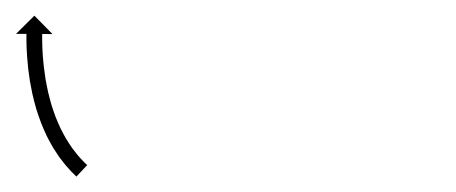

<svg xmlns="http://www.w3.org/2000/svg" viewBox="-24 -242 579 244"><path d="M71.5 -19.2C72 -18.6 72.6 -18.1 73.1 -17.6L86.8 -32.2C86.2 -32.7 85.7 -33.2 85.2 -33.7C85.2 -33.7 85.2 -33.7 85.2 -33.7C85.2 -33.6 85.3 -33.6 85.3 -33.6C83.8 -35 82.4 -36.4 81 -37.8C81 -37.8 81.1 -37.8 81.1 -37.8C81.1 -37.7 81.2 -37.7 81.2 -37.7C79 -39.9 77 -42.2 75 -44.6C75 -44.6 75 -44.5 75 -44.5C75.1 -44.4 75.1 -44.4 75.1 -44.4C72.6 -47.5 70.1 -50.6 67.7 -53.8C67.7 -53.8 67.8 -53.8 67.8 -53.7C67.9 -53.7 67.9 -53.6 67.9 -53.6C65.2 -57.5 62.6 -61.4 60.2 -65.4C60.2 -65.4 60.2 -65.3 60.2 -65.3C60.3 -65.2 60.3 -65.1 60.3 -65.1C57.7 -69.7 55.2 -74.3 52.9 -79C52.9 -79 52.9 -78.9 53 -78.8C53 -78.8 53 -78.7 53 -78.7C50.7 -83.7 48.5 -88.9 46.4 -94C46.4 -94 46.5 -94 46.5 -93.9C46.5 -93.8 46.5 -93.8 46.5 -93.8C44.6 -99.1 42.7 -104.6 41 -110C41 -110 41.1 -110 41.1 -109.9C41.1 -109.8 41.1 -109.8 41.1 -109.8C39.6 -115.3 38.1 -120.8 36.8 -126.3C36.8 -126.3 36.8 -126.3 36.8 -126.2C36.9 -126.2 36.9 -126.1 36.9 -126.1C35.7 -131.5 34.7 -136.9 33.7 -142.3C33.7 -142.3 33.7 -142.2 33.8 -142.2C33.8 -142.1 33.8 -142.1 33.8 -142.1C33 -147.2 32.3 -152.2 31.7 -157.3C31.7 -157.3 31.7 -157.3 31.7 -157.2C31.7 -157.2 31.7 -157.2 31.7 -157.2C31.2 -161.7 30.8 -166.3 30.4 -170.8C30.4 -170.8 30.4 -170.8 30.4 -170.8C30.4 -170.8 30.4 -170.7 30.4 -170.7C30.2 -174.6 30 -178.4 29.8 -182.3C29.8 -182.3 29.8 -182.3 29.8 -182.3C29.8 -182.2 29.8 -182.2 29.8 -182.2C29.7 -185.2 29.6 -188.2 29.6 -191.1C29.6 -191.1 29.6 -191.1 29.6 -191.1C29.6 -191.1 29.6 -191.1 29.6 -191.1C29.6 -193 29.6 -194.9 29.6 -196.8L29.6 -196.8L29.6 -196.8C29.6 -197.5 29.6 -198.2 29.6 -198.8L42.7 -198.7L19.7 -222.1L-3.6 -199L9.6 -199C9.6 -198.3 9.6 -197.6 9.6 -196.9L9.6 -196.9L9.6 -196.8C9.6 -194.9 9.6 -192.9 9.6 -190.9C9.6 -190.9 9.6 -190.9 9.6 -190.8C9.6 -190.8 9.6 -190.8 9.6 -190.8C9.6 -187.7 9.7 -184.6 9.8 -181.5C9.8 -181.5 9.8 -181.5 9.8 -181.5C9.8 -181.5 9.8 -181.4 9.8 -181.4C10 -177.4 10.2 -173.4 10.5 -169.4C10.5 -169.4 10.5 -169.4 10.5 -169.4C10.5 -169.3 10.5 -169.3 10.5 -169.3C10.9 -164.6 11.3 -159.8 11.8 -155.1C11.8 -155.1 11.8 -155 11.8 -155C11.8 -155 11.8 -154.9 11.8 -154.9C12.5 -149.6 13.2 -144.3 14 -139C14 -139 14 -139 14 -139C14 -138.9 14 -138.9 14 -138.9C15 -133.2 16.1 -127.5 17.3 -121.9C17.3 -121.9 17.3 -121.9 17.3 -121.8C17.3 -121.8 17.4 -121.7 17.4 -121.7C18.7 -115.9 20.2 -110.1 21.9 -104.3C21.9 -104.3 21.9 -104.3 21.9 -104.2C21.9 -104.2 21.9 -104.1 21.9 -104.1C23.7 -98.3 25.7 -92.6 27.8 -86.9C27.8 -86.9 27.8 -86.8 27.8 -86.8C27.8 -86.7 27.9 -86.6 27.9 -86.6C30 -81.1 32.4 -75.7 34.9 -70.3C34.9 -70.3 34.9 -70.2 35 -70.1C35 -70.1 35 -70 35 -70C37.5 -65 40.2 -60 43 -55.2C43 -55.2 43 -55.1 43.1 -55C43.1 -55 43.1 -54.9 43.1 -54.9C45.8 -50.6 48.6 -46.3 51.5 -42.1C51.5 -42.1 51.6 -42.1 51.6 -42C51.6 -42 51.7 -41.9 51.7 -41.9C54.3 -38.4 56.9 -35 59.7 -31.6C59.7 -31.6 59.7 -31.6 59.8 -31.5C59.8 -31.5 59.9 -31.5 59.9 -31.5C62.1 -28.9 64.3 -26.4 66.6 -24C66.6 -24 66.7 -23.9 66.7 -23.9C66.7 -23.9 66.8 -23.8 66.8 -23.8C68.3 -22.3 69.8 -20.7 71.4 -19.2C71.4 -19.2 71.4 -19.2 71.4 -19.2C71.4 -19.2 71.5 -19.2 71.5 -19.2Z"/></svg>

Font: FRB American Cursive Just Arrows Semibold
Style: Italic
Weight: 600
Italic angle: -25°
Version: Version 2.0;Modular Font Editor K font №1